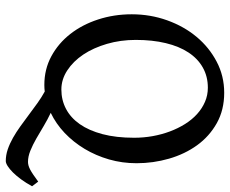

<svg xmlns="http://www.w3.org/2000/svg" viewBox="-88 -582 823 688"><g transform="rotate(90 324.0 -238.5)"><path d="M474.1 -307.1Q474.1 -340.8 468.3 -373.5Q462.4 -406.2 451.4 -435.5Q440.4 -464.8 424.8 -489.7Q409.2 -514.6 389.2 -532.7Q369.1 -550.8 345.5 -561Q321.8 -571.3 294.9 -571.3Q254.4 -571.3 222.4 -553.2Q190.4 -535.2 168.5 -501.7Q146.5 -468.3 135 -420.4Q123.5 -372.6 123.5 -313Q123.5 -258.3 137.7 -209.7Q151.9 -161.1 176 -125Q200.2 -88.9 232.7 -67.6Q265.1 -46.4 301.3 -46.4Q338.9 -46.4 370.6 -63Q402.3 -79.6 425.3 -112.3Q448.2 -145 461.2 -193.8Q474.1 -242.7 474.1 -307.1ZM647.9 58.6Q636.2 80.1 623.5 97.4Q610.8 114.7 598.6 127Q586.4 139.2 575.7 146Q564.9 152.8 557.6 152.8Q536.6 152.8 515.9 145.8Q495.1 138.7 474.4 127Q453.6 115.2 432.9 100.3Q412.1 85.4 391.4 69.8Q370.6 54.2 349.9 39.3Q329.1 24.4 308.6 13.2Q296.9 14.6 284.7 14.6Q228.5 14.6 182.1 -10.5Q135.7 -35.6 102.3 -78.4Q68.8 -121.1 50.3 -178Q31.7 -234.9 31.7 -298.8Q31.7 -365.2 53.2 -425.3Q74.7 -485.4 112.5 -530.8Q150.4 -576.2 201.7 -603Q252.9 -629.9 313 -629.9Q374.5 -629.9 421.9 -603.3Q469.2 -576.7 501 -532.7Q532.7 -488.8 549.1 -432.1Q565.4 -375.5 565.4 -315.9Q565.4 -264.6 551.8 -217.3Q538.1 -169.9 513.9 -129.6Q489.7 -89.4 456.8 -58.1Q423.8 -26.9 384.8 -8.3Q408.7 2.9 431.9 16.8Q455.1 30.8 477.3 43.5Q499.5 56.2 520.5 64.7Q541.5 73.2 560.5 73.2Q566.4 73.2 573 71.5Q579.6 69.8 587.6 65.7Q595.7 61.5 606.2 54.4Q616.7 47.4 631.3 36.6Z"/></g></svg>

Font: Gentium Book Basic
Style: Regular
Weight: 400
Designer: J. Victor Gaultney and Annie Olsen
Foundry: SIL International
Version: Version 1.102; 2013; Maintenance release